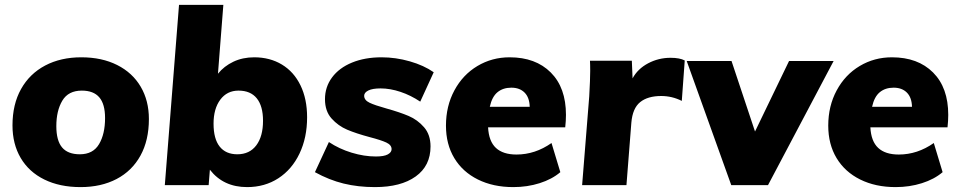

<svg xmlns="http://www.w3.org/2000/svg" viewBox="-20 -756 3924 784"><path d="M31 -244Q31 -330 66 -392.5Q101 -455 164.5 -488.5Q228 -522 312 -522Q396 -522 458.5 -490.5Q521 -459 554.5 -402Q588 -345 588 -270Q588 -183 553.5 -120.5Q519 -58 456 -25Q393 8 309 8Q224 8 161 -23Q98 -54 64.5 -111Q31 -168 31 -244ZM409 -274Q409 -331 385.5 -358.5Q362 -386 314 -386Q259 -386 234.5 -345Q210 -304 210 -241Q210 -182 233.5 -154Q257 -126 306 -126Q360 -126 384.5 -167.5Q409 -209 409 -274Z M1234 -277Q1234 -194 1203 -129Q1172 -64 1116.5 -28Q1061 8 989 8Q892 8 837 -63L832 0H653L711 -736H892L870 -455Q895 -486 933 -504Q971 -522 1018 -522Q1082 -522 1131 -492.5Q1180 -463 1207 -407.5Q1234 -352 1234 -277ZM1054 -263Q1054 -323 1028.5 -354.5Q1003 -386 954 -386Q907 -386 879.5 -349Q852 -312 852 -251Q852 -189 877 -157.5Q902 -126 949 -126Q999 -126 1026.5 -162.5Q1054 -199 1054 -263Z M1266 -53 1323 -176Q1365 -148 1416 -132.5Q1467 -117 1515 -117Q1548 -117 1563.5 -125.5Q1579 -134 1579 -147Q1579 -164 1557.5 -174Q1536 -184 1490 -196Q1434 -211 1397.5 -226.5Q1361 -242 1334 -272Q1307 -302 1307 -351Q1307 -401 1336 -440Q1365 -479 1417.5 -500.5Q1470 -522 1538 -522Q1596 -522 1653.5 -505.5Q1711 -489 1751 -461L1696 -341Q1657 -367 1615 -381Q1573 -395 1534 -395Q1501 -395 1484 -386.5Q1467 -378 1467 -365Q1467 -347 1489 -336.5Q1511 -326 1558 -313Q1612 -298 1648.5 -282.5Q1685 -267 1711.5 -236.5Q1738 -206 1738 -158Q1738 -79 1677.5 -35.5Q1617 8 1511 8Q1442 8 1383 -6.5Q1324 -21 1266 -53Z M2291 -287Q2291 -263 2288 -236H1973Q1976 -179 2005 -152Q2034 -125 2089 -125Q2165 -125 2232 -172L2268 -53Q2234 -24 2183.5 -8Q2133 8 2076 8Q1994 8 1931.5 -23Q1869 -54 1835 -110.5Q1801 -167 1801 -243Q1801 -323 1835.5 -387Q1870 -451 1929.5 -486.5Q1989 -522 2061 -522Q2167 -522 2229 -460Q2291 -398 2291 -287ZM1980 -320H2143Q2142 -358 2122 -378Q2102 -398 2068 -398Q2034 -398 2011.5 -379.5Q1989 -361 1980 -320Z M2776 -509 2764 -344Q2724 -364 2680 -364Q2625 -364 2594 -339Q2563 -314 2558 -255L2538 0H2357L2386 -362Q2390 -432 2390 -467Q2390 -495 2389 -508H2560L2563 -436Q2584 -475 2626.5 -497.5Q2669 -520 2718 -520Q2756 -520 2776 -509Z M3384 -507 3116 0H2966L2784 -507H2967L3063 -219L3202 -507Z M3852 -287Q3852 -263 3849 -236H3534Q3537 -179 3566 -152Q3595 -125 3650 -125Q3726 -125 3793 -172L3829 -53Q3795 -24 3744.5 -8Q3694 8 3637 8Q3555 8 3492.5 -23Q3430 -54 3396 -110.5Q3362 -167 3362 -243Q3362 -323 3396.5 -387Q3431 -451 3490.5 -486.5Q3550 -522 3622 -522Q3728 -522 3790 -460Q3852 -398 3852 -287ZM3541 -320H3704Q3703 -358 3683 -378Q3663 -398 3629 -398Q3595 -398 3572.5 -379.5Q3550 -361 3541 -320Z"/></svg>

Font: Muli Black
Style: Italic
Weight: 900
Italic angle: -4.541°
Designer: Vernon Adams
Foundry: Vernon Adams
Version: Version 2.001